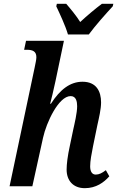

<svg xmlns="http://www.w3.org/2000/svg" viewBox="-20 -973 612 1003"><path d="M335 -793H444C479 -841 534 -902 569 -940L572 -953H512C481 -930 432 -889 399 -858C380 -889 347 -929 326 -953H277L274 -940C292 -902 322 -838 335 -793ZM423 10C482 10 523 -20 551 -52L533 -84C513 -69 498 -61 480 -61C461 -61 451 -77 451 -104C451 -132 458 -169 466 -209L489 -321C497 -357 508 -403 508 -438C508 -495 484 -546 411 -546C347 -546 294 -506 246 -431H242C248 -455 260 -501 270 -550L314 -760H116L106 -713H120C152 -713 170 -704 170 -674C170 -663 166 -644 161 -620L30 0H149L205 -254C222 -332 286 -471 349 -471C378 -471 383 -442 383 -418C383 -383 369 -325 363 -298L345 -212C333 -158 328 -114 328 -87C328 -30 362 10 423 10Z"/></svg>

Font: Noto Serif Condensed SemiBold
Style: Italic
Weight: 600
Width: 3
Italic angle: -12°
Designer: Monotype Design Team
Foundry: Monotype Imaging Inc.
Version: Version 2.014